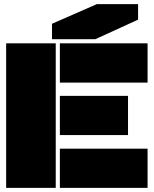

<svg xmlns="http://www.w3.org/2000/svg" viewBox="-20 -910 745 930"><path d="M9.8 0V-700.2H250V0ZM231.9 -720.2V-794.9L449.2 -890.1H648.9V-814.9L441.9 -720.2ZM270 0V-189.9H694.8V0ZM270 -255.9V-445.8H600.1V-255.9ZM270 -509.8V-700.2H694.8V-509.8Z"/></svg>

Font: Nastup Basic
Style: Regular
Weight: 400
Designer: Maksym Kobuzan
Foundry: Zakznak
Version: Version 1.020;FEAKit 1.0